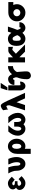

<svg xmlns="http://www.w3.org/2000/svg" viewBox="2246 -2973 893 5425"><g transform="rotate(-90 2692.5 -260.5)"><path d="M38 -155Q38 -221 103 -253Q53 -292 53 -343Q53 -406 107.5 -444.5Q162 -483 228 -483Q261 -483 292.5 -468.5Q324 -454 341.5 -439Q359 -424 390 -394L411 -373L326 -290Q325 -291 306 -313Q304 -317 294 -317Q270 -342 254 -352Q238 -362 219 -360Q199 -360 184.5 -349.5Q170 -339 170 -324Q170 -316 174.5 -309.5Q179 -303 186 -299Q193 -295 203.5 -292Q214 -289 223 -288Q232 -287 243.5 -286.5Q255 -286 262 -286Q269 -286 278 -286H286V-213H247Q159 -213 157 -176Q155 -158 165 -144Q184 -110 226 -108Q239 -107 261 -115Q289 -126 345 -182L428 -99Q407 -77 391.5 -63.5Q376 -50 349 -30Q322 -10 292 0.5Q262 11 230 11Q154 11 96 -36.5Q38 -84 38 -155Z M504 -472H675Q722 -346 723 -225Q723 -190 735 -161Q747 -132 773 -132Q819 -132 822 -224Q825 -326 771 -430V-429Q763 -454 759 -472H915Q968 -352 968 -240Q968 -135 913.5 -62Q859 11 775 11Q694 11 643 -51.5Q592 -114 583 -196Q581 -211 580 -245Q579 -279 575.5 -301.5Q572 -324 554.5 -370Q537 -416 504 -472Z M1058 161V-222Q1058 -303 1088 -362Q1113 -412 1159.5 -447.5Q1206 -483 1272 -483Q1362 -483 1423.5 -411Q1485 -339 1485 -236Q1485 -137 1424.5 -63Q1364 11 1272 11Q1235 11 1200 -6V161ZM1200 -236Q1200 -185 1217 -145.5Q1234 -106 1272 -106Q1301 -106 1322.5 -136.5Q1344 -167 1344 -236Q1344 -304 1322.5 -335Q1301 -366 1272 -366Q1243 -366 1221.5 -335Q1200 -304 1200 -236Z M1571 -204Q1571 -344 1689 -472H1863L1837 -444Q1812 -416 1796 -396.5Q1780 -377 1758 -343.5Q1736 -310 1724.5 -274Q1713 -238 1713 -201Q1713 -159 1728 -132.5Q1743 -106 1768 -106Q1799 -106 1813.5 -141Q1828 -176 1828 -222V-306H1958V-222Q1958 -176 1972.5 -141Q1987 -106 2018 -106Q2043 -106 2058.5 -132.5Q2074 -159 2074 -201Q2074 -238 2062.5 -274Q2051 -310 2029 -343.5Q2007 -377 1991 -396.5Q1975 -416 1950 -444L1925 -472H2098Q2216 -346 2216 -204Q2216 -115 2159.5 -52Q2103 11 2020 11Q1950 11 1894 -43Q1836 11 1768 11Q1685 11 1628 -52Q1571 -115 1571 -204Z M2288 0 2422 -414 2428 -430H2427Q2430 -440 2430 -442Q2430 -526 2395 -527Q2383 -527 2365 -503Q2360 -518 2352 -518Q2348 -512 2344 -507Q2340 -502 2339 -500L2340 -501Q2339 -500 2332.5 -493Q2326 -486 2320 -480L2315 -475L2290 -619Q2344 -669 2389 -681Q2408 -687 2424 -685Q2450 -683 2477.5 -645Q2505 -607 2558 -495L2782 0H2626L2517 -239Q2512 -224 2482 -135Q2452 -46 2437 0Z M2851 -142V-473H2993V-177V-175Q2993 -162 2998 -129Q3038 -129 3065 -138H3101Q3099 -69 3062 -29Q3025 11 2976 11Q2914 11 2882.5 -34Q2851 -79 2851 -142ZM2853 -498 2915 -687H3063L2937 -498Z M3005 -308Q3006 -363 3033.5 -403Q3061 -443 3102 -463Q3145 -482 3186 -477Q3221 -474 3252 -450Q3281 -424 3308 -368Q3395 -480 3536 -483V-341Q3468 -338 3424 -298Q3380 -258 3371 -227Q3371 -208 3378 -141.5Q3385 -75 3387 -18Q3388 0 3388 43Q3388 99 3356 130Q3324 161 3283 164Q3246 173 3210 148Q3167 119 3167 54Q3167 -105 3218 -222V-220L3220 -242Q3222 -263 3220 -267Q3202 -340 3178 -340Q3169 -340 3159 -330.5Q3149 -321 3147 -300H3018Z M3642 0V-473H3785V-340Q3801 -355 3824 -376.5Q3847 -398 3856.5 -406.5Q3866 -415 3881 -428.5Q3896 -442 3903 -446.5Q3910 -451 3920.5 -458Q3931 -465 3939.5 -466.5Q3948 -468 3958 -470Q3968 -472 3980 -472H4080V-341Q4059 -345 4045 -348.5Q4031 -352 4026 -354.5Q4021 -357 4015.5 -358Q4010 -359 4003 -359Q3996 -358 3984 -348Q3973 -340 3942 -309.5Q3911 -279 3887 -258L4146 0H3946L3788 -158L3785 -108V0Z M4109 -239Q4109 -362 4163.5 -422.5Q4218 -483 4312 -483Q4411 -483 4479 -385Q4483 -398 4495 -433.5Q4507 -469 4511 -483H4654Q4594 -294 4565 -231Q4561 -221 4561 -218Q4561 -213 4568 -191Q4575 -169 4584 -153Q4599 -122 4614 -122Q4626 -122 4631.5 -136.5Q4637 -151 4637 -158H4778Q4777 -81 4727 -35Q4677 11 4614 11Q4538 11 4476 -74Q4402 11 4312 11Q4221 11 4165 -53.5Q4109 -118 4109 -239ZM4252 -240Q4252 -174 4263.5 -147.5Q4275 -121 4313 -121Q4341 -121 4366 -147.5Q4391 -174 4405 -202Q4406 -204 4410 -216Q4406 -240 4385 -283V-282Q4359 -341 4327 -349Q4321 -351 4309 -351Q4273 -350 4262.5 -323Q4252 -296 4252 -240Z M5056 -472H5346V-331H5264Q5287 -284 5287 -230Q5287 -133 5217.5 -61Q5148 11 5045 11Q4946 11 4874 -59Q4802 -129 4802 -230Q4802 -331 4872.5 -401.5Q4943 -472 5056 -472ZM5045 -132Q5085 -132 5116 -160Q5147 -188 5147 -230Q5147 -272 5116.5 -301Q5086 -330 5045 -330Q5005 -330 4975 -302Q4945 -274 4945 -231Q4945 -188 4974.5 -160Q5004 -132 5045 -132Z"/></g></svg>

Font: Coval
Style: Heavy
Weight: 900
Foundry: Context Ltd
Version: Version 001.000